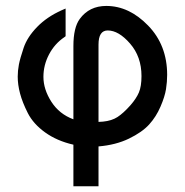

<svg xmlns="http://www.w3.org/2000/svg" viewBox="-20 -483 626 650"><path d="M313.5 12.7V147.5H228.5V6.8Q172.9 -5.9 132.8 -34.7Q92.8 -63.5 74.2 -100.1Q55.7 -136.7 47.9 -166.5Q40 -196.3 40 -223.6Q40 -243.2 43.9 -264.2Q47.9 -285.2 60.1 -321.3Q72.3 -357.4 105.5 -391.6Q138.7 -425.8 188.5 -448.2L202.1 -454.1V-360.4L198.2 -357.4Q165 -335 146 -298.8Q127 -262.7 127 -222.7Q127 -180.7 153.8 -138.7Q180.7 -96.7 228.5 -79.1V-327.1Q228.5 -389.6 250 -418.9Q282.2 -462.9 339.8 -462.9Q417 -462.9 481.4 -396.5Q545.9 -330.1 545.9 -229.5Q545.9 -206.1 542 -181.2Q538.1 -156.2 523.4 -122.1Q508.8 -87.9 484.9 -61.5Q460.9 -35.2 416.5 -13.7Q372.1 7.8 313.5 12.7ZM313.5 -332V-70.3L329.1 -71.3Q358.4 -74.2 377.9 -86.9Q397.5 -99.6 421.9 -127Q441.4 -149.4 450.2 -169.9Q459 -190.4 459 -225.6Q459 -291 420.4 -335.4Q381.8 -379.9 344.7 -379.9Q313.5 -379.9 313.5 -332Z"/></svg>

Font: Thabit-Bold
Style: Bold
Weight: 700
Designer: Regenerated by Nadim Shaikli
Foundry: MAK Alagha
Version: 0.01